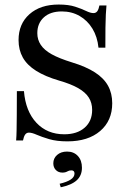

<svg xmlns="http://www.w3.org/2000/svg" viewBox="-20 -602 554 833"><path d="M272.6 11.3Q225.8 11.3 193.1 1.6Q160.5 -8.1 139.5 -17.3Q118.5 -26.6 105.6 -26.6Q95.2 -26.6 89.1 -18.1Q83.1 -9.7 79.8 7.3H50Q51.6 -11.3 52 -37.1Q52.4 -62.9 52.8 -104Q53.2 -145.2 53.2 -206.5H83.9Q91.1 -119.4 137.9 -69.4Q184.7 -19.4 258.9 -19.4Q314.5 -19.4 347.2 -48Q379.8 -76.6 379.8 -125Q379.8 -155.6 365.3 -178.6Q350.8 -201.6 319 -219.8Q287.1 -237.9 236.3 -252.4Q175.8 -270.2 136.7 -294.8Q97.6 -319.4 79 -352.4Q60.5 -385.5 60.5 -428.2Q60.5 -498.4 107.7 -540.3Q154.8 -582.3 234.7 -582.3Q277.4 -582.3 306 -573Q334.7 -563.7 353.6 -554.4Q372.6 -545.2 385.5 -545.2Q396 -545.2 402 -553.2Q408.1 -561.3 411.3 -578.2H441.9Q440.3 -560.5 439.1 -538.3Q437.9 -516.1 437.5 -482.3Q437.1 -448.4 437.1 -395.2H407.3Q402.4 -442.7 381 -477.8Q359.7 -512.9 325.4 -532.7Q291.1 -552.4 248.4 -552.4Q198.4 -552.4 170.2 -526.6Q141.9 -500.8 141.9 -458.1Q141.9 -429.8 156.9 -407.3Q171.8 -384.7 204.4 -366.5Q237.1 -348.4 291.9 -331.5Q353.2 -312.9 391.9 -287.9Q430.6 -262.9 448.8 -229.8Q466.9 -196.8 466.9 -154Q466.9 -78.2 414.5 -33.5Q362.1 11.3 272.6 11.3ZM243.5 210.5 238.7 195.2Q270.2 187.9 286.7 177Q303.2 166.1 303.2 150.8Q303.2 137.1 289.5 137.1Q279.8 137.1 271.8 141.9Q263.7 146.8 250.8 146.8Q233.1 146.8 222.2 135.5Q211.3 124.2 211.3 106.5Q211.3 84.7 227.8 70.2Q244.4 55.6 271 55.6Q300 55.6 317.7 74.6Q335.5 93.5 335.5 125.8Q335.5 159.7 312.9 180.2Q290.3 200.8 243.5 210.5Z"/></svg>

Font: Playfair 5pt SemiExpanded Light Medium
Style: Regular
Weight: 500
Version: Version 2.203